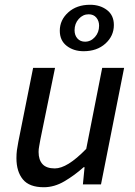

<svg xmlns="http://www.w3.org/2000/svg" viewBox="-20 -774 567 806"><path d="M164 12Q103 12 76 -21Q49 -54 49 -110Q49 -128 51 -143.5Q53 -159 57 -179L119 -489H211L150 -191Q147 -173 144.5 -160.5Q142 -148 142 -136Q142 -103 158.5 -85Q175 -67 210 -67Q236 -67 268.5 -87Q301 -107 342 -149L409 -489H501L404 0H328L335 -72H331Q293 -38 250.5 -13Q208 12 164 12ZM331 -559Q289 -559 260 -581.5Q231 -604 231 -645Q231 -690 266.5 -722Q302 -754 358 -754Q400 -754 429 -732Q458 -710 458 -669Q458 -623 422.5 -591Q387 -559 331 -559ZM337 -599Q361 -599 378.5 -618.5Q396 -638 396 -666Q396 -686 384.5 -700Q373 -714 352 -714Q328 -714 310.5 -694.5Q293 -675 293 -647Q293 -626 305 -612.5Q317 -599 337 -599Z"/></svg>

Font: Source Sans 3 ExtraLight Medium
Style: Italic
Weight: 500
Italic angle: -11°
Version: Version 3.052;hotconv 1.1.0;makeotfexe 2.6.0